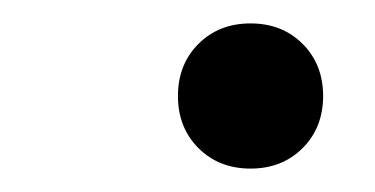

<svg xmlns="http://www.w3.org/2000/svg" viewBox="-20 -398 320 164"><path d="M149.5 -271.5Q132 -289 132 -316Q132 -343 149.5 -360.5Q167 -378 194 -378Q221 -378 238.5 -360.5Q256 -343 256 -316Q256 -289 238.5 -271.5Q221 -254 194 -254Q167 -254 149.5 -271.5Z"/></svg>

Font: Old Standard TT
Style: Italic
Weight: 400
Italic angle: -15.2°
Designer: Alexey Kryukov <alexios@thessalonica.org.ru>
Version: Version 2.2